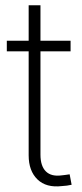

<svg xmlns="http://www.w3.org/2000/svg" viewBox="-20 -691 307 716"><path d="M243.2 -539.1V-499.5H5.4V-539.1ZM86.9 -671.4H130.9V-114.3Q130.9 -71.8 151.1 -51.8Q171.4 -31.7 210.4 -37.1Q216.8 -37.6 224.9 -38.8Q232.9 -40 239.7 -41L247.1 -2Q239.3 0 229.7 1.2Q220.2 2.4 210.9 2.9Q152.3 9.8 119.6 -22Q86.9 -53.7 86.9 -111.8Z"/></svg>

Font: Inter 18pt ExtraLight
Style: Regular
Weight: 250
Designer: Rasmus Andersson
Foundry: rsms
Version: Version 4.001;git-66647c0bb